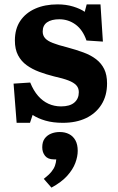

<svg xmlns="http://www.w3.org/2000/svg" viewBox="-20 -547 537 877"><path d="M56 14 42 -165 118 -170Q133 -133 154 -109Q175 -85 201.5 -73Q228 -61 259 -61Q299 -61 319.5 -78.5Q340 -96 340 -126Q340 -145 328.5 -157.5Q317 -170 292.5 -179.5Q268 -189 227 -198Q191 -207 159 -219Q127 -231 102 -249Q77 -267 62.5 -294.5Q48 -322 48 -362Q48 -415 72.5 -451.5Q97 -488 141 -507.5Q185 -527 243 -527Q282 -527 314.5 -517Q347 -507 367 -493L376 -527H439L450 -357L375 -362Q358 -411 325 -435Q292 -459 251 -459Q215 -459 195 -445Q175 -431 175 -403Q175 -385 186 -372.5Q197 -360 221.5 -350.5Q246 -341 286 -331Q327 -320 361 -307.5Q395 -295 419 -276.5Q443 -258 456 -231.5Q469 -205 469 -166Q469 -110 443.5 -69.5Q418 -29 373 -7.5Q328 14 267 14Q222 14 187.5 4Q153 -6 129 -22L117 14ZM215 310 180 270Q203 252 214.5 238Q226 224 231 210Q236 196 237 181H226Q199 181 186 165Q173 149 173 126Q173 101 184 86Q195 71 213 63.5Q231 56 253 56Q277 56 295.5 65.5Q314 75 324.5 94Q335 113 335 142Q335 168 324 197.5Q313 227 287 256Q261 285 215 310Z"/></svg>

Font: Literata 18pt
Style: Bold
Weight: 700
Designer: Latin by Veronika Burian and Jose Scaglione. Greek by Irene Vlachou. Cyrillic by Vera Evstafieva.
Foundry: TypeTogether
Version: Version 3.103;gftools[0.9.29]